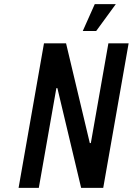

<svg xmlns="http://www.w3.org/2000/svg" viewBox="-20 -910 643 930"><path d="M70 0 193 -700H300L415 -217H420L505 -700H603L480 0H373L258 -483H253L168 0ZM381 -760 439 -890H541L446 -760Z"/></svg>

Font: Cuprum Medium
Style: Italic
Weight: 500
Italic angle: -10°
Version: Version 3.000